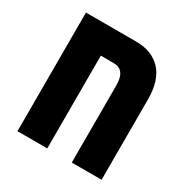

<svg xmlns="http://www.w3.org/2000/svg" viewBox="-143 -726 823 848"><g transform="rotate(30 269.0 -302.5)"><path d="M313 -605Q394 -605 440 -556Q486 -507 486 -409V0H334V-394Q334 -473 275 -473H209V0H57V-605Z"/></g></svg>

Font: Noto Sans Hebrew ExtraCondensed ExtraBold
Style: Regular
Weight: 800
Width: 2
Designer: Monotype Design Team
Foundry: Monotype Imaging Inc.
Version: Version 2.004; ttfautohint (v1.8.4.7-5d5b)